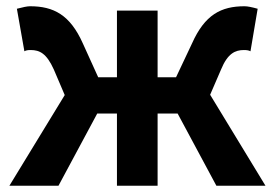

<svg xmlns="http://www.w3.org/2000/svg" viewBox="-20 -594 879 614"><path d="M672 0H829L652 -291L687 -372C708 -423 732 -434 760 -434C769 -434 776 -433 781 -430L804 -566C786 -571 772 -574 762 -574C687 -574 635 -547 594 -455L543 -347H484V-560H354V-347H294L245 -455C204 -547 151 -574 76 -574C67 -574 53 -571 34 -566L58 -430C63 -433 69 -434 78 -434C107 -434 129 -423 152 -372L187 -290L10 0H167L291 -231H354V0H484V-231H548Z"/></svg>

Font: Spoqa Han Sans Neo Bold
Style: Bold
Weight: 700
Designer: [Spoqa Han Sans Neo] Dong-huui Kim  Younghwa Kang  Yujin Lee  [Noto Sans] Ryoko NISHIZUKA  (kana & ideographs); Paul D. 
Foundry: Spoqa (http://www.spoqa-han-sans.com)
Version: Version 1.100;hotconv 1.0.109;makeotfexe 2.5.65596